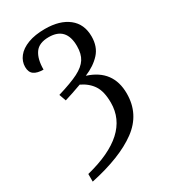

<svg xmlns="http://www.w3.org/2000/svg" viewBox="-213 -827 960 1088"><g transform="rotate(-30 267.0 -282.5)"><path d="M64 110Q377 32 377 -176Q377 -249 351 -289Q325 -329 275 -353Q209 -329 162 -315L146 -360Q236 -387 283 -411Q330 -435 350.5 -467Q371 -499 371 -550Q371 -674 257 -674Q193 -674 166.5 -636Q140 -598 140 -529Q100 -529 78.5 -544Q57 -559 57 -594Q57 -630 80.5 -660Q104 -690 150 -707.5Q196 -725 261 -725Q358 -725 414 -681Q470 -637 470 -556Q470 -489 431.5 -447Q393 -405 330 -379Q481 -331 481 -176Q481 -42 373 37.5Q265 117 64 160Z"/></g></svg>

Font: Noto Serif Narrow
Style: Regular
Weight: 400
Width: 4
Designer: Monotype Design Team
Foundry: Monotype Imaging Inc.
Version: Version 1.001